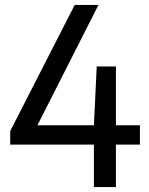

<svg xmlns="http://www.w3.org/2000/svg" viewBox="-20 -760 607 780"><path d="M21.5 -172.5V-227.5L283.5 -740H380L132 -251H361.5L373 -490H451V-251H548.5V-172.5H451V0H361.5V-172.5Z"/></svg>

Font: Encode Sans Semi Condensed Medium
Style: Regular
Weight: 500
Width: 4
Designer: Multiple Designers
Foundry: Impallari Type
Version: Version 3.000; ttfautohint (v1.8.3) -l 8 -r 50 -G 200 -x 14 